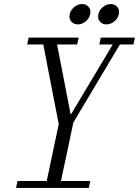

<svg xmlns="http://www.w3.org/2000/svg" viewBox="-20 -925 684 945"><path d="M59 0 66 -34H210L222 -91L269 -314L193 -706H114L121 -740H367L360 -706H261L328 -360L535 -706H469L476 -740H644L637 -706H570L341 -322L304 -146L292 -91L280 -34H424L417 0ZM504 -805Q486 -805 474.5 -816Q463 -827 463 -844Q463 -868 482 -886.5Q501 -905 525 -905Q543 -905 554.5 -894Q566 -883 566 -866Q566 -842 547 -823.5Q528 -805 504 -805ZM363 -805Q345 -805 333.5 -816Q322 -827 322 -844Q322 -868 341 -886.5Q360 -905 384 -905Q402 -905 413.5 -894Q425 -883 425 -866Q425 -842 406 -823.5Q387 -805 363 -805Z"/></svg>

Font: Xanh Mono
Style: Italic
Weight: 400
Italic angle: -12°
Monospace: yes
Designer: Lam Bao, Duy Dao
Foundry: Yellow Type Foundry
Version: Version 3.101; ttfautohint (v1.8.3)